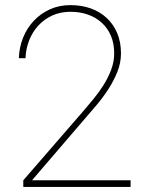

<svg xmlns="http://www.w3.org/2000/svg" viewBox="-20 -741 640 761"><path d="M497.6 0H72.3V-26.4L305.2 -294.9Q325.7 -318.8 348.1 -345.7Q370.6 -372.6 389.4 -402.3Q408.2 -432.1 420.4 -464.1Q432.6 -496.1 432.6 -529.8Q432.6 -568.4 419.7 -598.9Q406.7 -629.4 383.5 -650.6Q360.4 -671.9 328.6 -683.1Q296.9 -694.3 259.3 -694.3Q219.7 -694.3 187.5 -679.7Q155.3 -665 132.1 -639.9Q108.9 -614.7 95.7 -581.3Q82.5 -547.9 81.1 -510.3H54.7Q56.2 -553.2 71.5 -591.6Q86.9 -629.9 113.8 -658.4Q140.6 -687 177.5 -703.9Q214.4 -720.7 259.3 -720.7Q302.7 -720.7 339.4 -707.8Q376 -694.8 402.8 -669.9Q429.7 -645 444.6 -609.6Q459.5 -574.2 459.5 -529.8Q459.5 -491.7 445.1 -456.1Q430.7 -420.4 409.2 -387.2Q387.7 -354 362.1 -323.7Q336.4 -293.5 313 -266.6L106.9 -26.4H497.6Z"/></svg>

Font: Roboto Mono Thin
Style: Regular
Weight: 250
Designer: Google
Version: Version 2.000985; 2015; ttfautohint (v1.3)